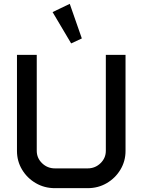

<svg xmlns="http://www.w3.org/2000/svg" viewBox="-20 -980 742 1000"><path d="M343.3 -960 406.2 -779.8 350.6 -753.9 253.9 -917ZM68.4 -694.3H171.4V-194.8Q171.4 -156.7 199.2 -129.9Q227.1 -103 266.1 -103H436.5Q475.6 -103 503.4 -129.9Q531.2 -156.7 531.2 -194.8V-694.3H633.8V-193.8Q633.8 -140.6 607.2 -96.4Q580.6 -52.2 535.9 -26.1Q491.2 0 436.5 0H266.1Q211.4 0 166.5 -26.1Q121.6 -52.2 95 -96.4Q68.4 -140.6 68.4 -193.8Z"/></svg>

Font: Anta
Style: Regular
Weight: 400
Designer: Sergej Lebedev
Foundry: Sergej Lebedev
Version: Version 1.000; ttfautohint (v1.8.4.7-5d5b)